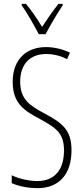

<svg xmlns="http://www.w3.org/2000/svg" viewBox="-20 -1062 434 999"><path d="M182 -884H217C242 -931 277 -991 306 -1034V-1042H284C250 -998 227 -965 199 -922C174 -964 141 -1011 115 -1042H93V-1034C118 -1000 156 -933 182 -884ZM352 -280C352 -390 300 -424 209 -473C137 -512 85 -544 85 -637C85 -725 133 -781 221 -781C249 -781 290 -775 329 -754L344 -788C314 -803 267 -817 220 -817C117 -817 46 -753 46 -636C46 -522 109 -485 187 -443C274 -396 313 -368 313 -279C313 -183 268 -120 174 -120C131 -120 78 -132 41 -150V-109C81 -91 133 -83 175 -83C287 -83 352 -155 352 -280Z"/></svg>

Font: Noto Sans Kannada UI ExtraCondensed ExtraLight
Style: Regular
Weight: 200
Width: 2
Designer: Jelle Bosma - Monotype Design Team
Foundry: Monotype Imaging Inc.
Version: Version 2.005